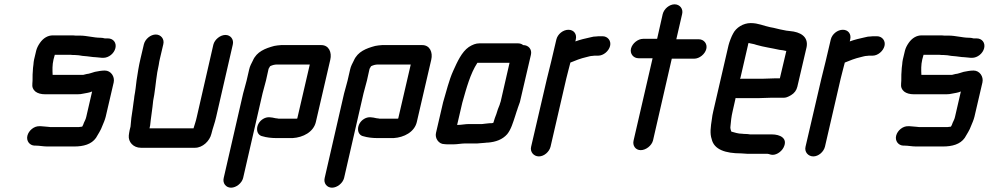

<svg xmlns="http://www.w3.org/2000/svg" viewBox="-20 -659 4583 890"><path d="M466 -332C450 -332 436 -329 420 -326C411 -324 392 -316 382 -316C377 -315 371 -313 366 -312H224C223 -333 222 -358 228 -383L234 -405H307C314 -404 320 -404 327 -404C340 -404 350 -402 362 -400L384 -398C397 -397 409 -394 421 -394C431 -394 444 -391 453 -391H459C484 -391 509 -411 515 -436C521 -461 505 -481 480 -481H466C458 -483 452 -484 446 -484C414 -484 383 -494 350 -494H330C323 -495 316 -495 310 -495H225C202 -495 181 -483 165 -460C156 -447 151 -436 148 -425L138 -383C136 -376 136 -368 135 -360L133 -344C133 -338 132 -332 132 -327C130 -310 132 -289 130 -272C126 -239 152 -222 189 -222H340C349 -222 358 -223 366 -225C380 -228 394 -229 407 -235L380 -118C378 -108 373 -98 369 -90C367 -84 364 -76 361 -72C354 -71 348 -70 345 -70H220C215 -70 209 -70 204 -71C194 -71 180 -74 169 -74H163C138 -75 113 -54 107 -30C101 -6 117 15 140 16H146C162 16 181 20 199 20H324C367 20 404 10 425 -20C435 -38 447 -54 455 -77C460 -89 466 -102 470 -118L507 -277C513 -304 494 -332 466 -332Z M647 -454 631 -386C623 -353 618 -318 613 -286C611 -268 607 -233 603 -214C602 -205 601 -195 599 -184L595 -154C590 -125 587 -99 585 -72L581 -56C579 -47 578 -38 577 -31C574 -1 598 26 633 26H884C919 26 952 -5 960 -39C966 -65 976 -89 982 -117L1059 -452C1065 -476 1049 -497 1025 -497C1001 -497 975 -476 969 -452L892 -116C888 -97 882 -81 877 -64H673L676 -78C679 -110 687 -158 690 -192L695 -220C702 -264 705 -313 716 -359C717 -368 719 -377 721 -386L737 -454C743 -478 726 -499 702 -499C678 -499 653 -478 647 -454Z M1107 166 1197 -226C1200 -239 1210 -273 1213 -286L1225 -340L1232 -352C1242 -357 1252 -360 1265 -360H1416L1358 -110C1357 -109 1355 -109 1354 -109H1271C1268 -110 1264 -110 1257 -111C1238 -115 1220 -120 1200 -108C1163 -86 1162 -33 1198 -27C1214 -22 1238 -19 1259 -19H1337C1385 -22 1433 -47 1444 -93L1511 -382C1519 -416 1505 -450 1469 -450H1283C1271 -449 1260 -448 1251 -446C1210 -435 1170 -420 1152 -378C1146 -366 1138 -352 1135 -337L1123 -285C1120 -272 1110 -238 1107 -226L1017 166C1011 190 1027 211 1051 211C1075 211 1101 190 1107 166Z M1575 166 1665 -226C1668 -239 1678 -273 1681 -286L1693 -340L1700 -352C1710 -357 1720 -360 1733 -360H1884L1826 -110C1825 -109 1823 -109 1822 -109H1739C1736 -110 1732 -110 1725 -111C1706 -115 1688 -120 1668 -108C1631 -86 1630 -33 1666 -27C1682 -22 1706 -19 1727 -19H1805C1853 -22 1901 -47 1912 -93L1979 -382C1987 -416 1973 -450 1937 -450H1751C1739 -449 1728 -448 1719 -446C1678 -435 1638 -420 1620 -378C1614 -366 1606 -352 1603 -337L1591 -285C1588 -272 1578 -238 1575 -226L1485 166C1479 190 1495 211 1519 211C1543 211 1569 190 1575 166Z M2104 -80H2099L2123 -183C2142 -250 2160 -318 2193 -368H2342L2301 -189C2298 -181 2297 -176 2296 -173C2294 -168 2291 -161 2288 -153L2281 -131C2275 -117 2272 -106 2267 -90C2265 -89 2261 -88 2259 -88C2254 -88 2248 -88 2241 -87L2223 -85C2219 -84 2215 -84 2212 -84H2153C2137 -84 2118 -80 2104 -80ZM2039 9C2044 10 2052 10 2061 10H2084C2099 10 2120 6 2135 6H2192C2202 6 2217 3 2229 3C2234 2 2239 2 2242 2C2278 -1 2309 -12 2331 -37C2349 -59 2358 -91 2368 -121L2375 -143C2378 -150 2379 -155 2380 -158C2383 -165 2386 -174 2390 -186L2441 -405C2447 -430 2430 -450 2405 -450C2399 -455 2391 -458 2382 -458H2201C2186 -458 2170 -452 2153 -441C2120 -418 2100 -373 2081 -331C2061 -287 2049 -235 2034 -185L2001 -43C1995 -18 2014 9 2039 9Z M2559 -476 2535 -374C2529 -349 2521 -318 2515 -293L2442 21C2436 45 2454 66 2478 66C2502 66 2526 45 2532 21L2605 -295C2610 -318 2619 -347 2624 -369C2645 -378 2674 -389 2697 -394C2706 -396 2717 -400 2727 -400C2732 -401 2738 -401 2743 -401H2753C2777 -401 2802 -422 2808 -446C2814 -470 2797 -491 2773 -491H2763C2756 -491 2750 -491 2744 -490C2736 -490 2727 -489 2717 -486C2693 -481 2669 -475 2647 -467L2649 -476C2655 -501 2640 -521 2615 -521C2590 -521 2565 -501 2559 -476Z M3052 -594 3026 -479H2961C2937 -479 2911 -458 2905 -434C2899 -410 2916 -389 2940 -389H3005L2917 -8C2911 16 2926 37 2950 37C2974 37 3001 16 3007 -8L3094 -387H3198C3222 -387 3248 -408 3254 -432C3260 -456 3243 -477 3219 -477H3115L3142 -594C3148 -618 3131 -639 3107 -639C3083 -639 3058 -618 3052 -594Z M3514 -294H3420C3417 -294 3414 -294 3411 -293L3447 -449C3447 -451 3448 -455 3450 -460C3463 -456 3473 -456 3486 -451C3520 -441 3558 -436 3593 -428L3609 -426C3613 -425 3618 -424 3623 -423H3625L3595 -296H3576C3563 -296 3529 -294 3514 -294ZM3556 -206H3610C3621 -205 3632 -209 3647 -218C3662 -227 3672 -240 3676 -257L3719 -441C3728 -490 3689 -511 3642 -515L3625 -517L3610 -520C3591 -523 3570 -530 3550 -533C3520 -539 3495 -552 3460 -552C3425 -552 3392 -531 3378 -503C3371 -491 3361 -465 3357 -449L3286 -142C3283 -129 3281 -118 3280 -108C3274 -70 3270 -40 3279 -14C3290 35 3344 52 3415 52C3426 52 3435 54 3446 54H3538C3543 54 3546 56 3550 57C3574 65 3602 45 3612 25C3634 -18 3596 -36 3558 -36H3457C3450 -37 3444 -38 3436 -38C3432 -38 3427 -38 3421 -39C3401 -39 3385 -45 3370 -49C3368 -54 3364 -65 3366 -74C3368 -96 3370 -118 3376 -143L3390 -205C3393 -204 3396 -204 3399 -204H3493C3508 -204 3542 -206 3556 -206Z M3831 -476 3807 -374C3801 -349 3793 -318 3787 -293L3714 21C3708 45 3726 66 3750 66C3774 66 3798 45 3804 21L3877 -295C3882 -318 3891 -347 3896 -369C3917 -378 3946 -389 3969 -394C3978 -396 3989 -400 3999 -400C4004 -401 4010 -401 4015 -401H4025C4049 -401 4074 -422 4080 -446C4086 -470 4069 -491 4045 -491H4035C4028 -491 4022 -491 4016 -490C4008 -490 3999 -489 3989 -486C3965 -481 3941 -475 3919 -467L3921 -476C3927 -501 3912 -521 3887 -521C3862 -521 3837 -501 3831 -476Z M4493 -332C4477 -332 4463 -329 4447 -326C4438 -324 4419 -316 4409 -316C4404 -315 4398 -313 4393 -312H4251C4250 -333 4249 -358 4255 -383L4261 -405H4334C4341 -404 4347 -404 4354 -404C4367 -404 4377 -402 4389 -400L4411 -398C4424 -397 4436 -394 4448 -394C4458 -394 4471 -391 4480 -391H4486C4511 -391 4536 -411 4542 -436C4548 -461 4532 -481 4507 -481H4493C4485 -483 4479 -484 4473 -484C4441 -484 4410 -494 4377 -494H4357C4350 -495 4343 -495 4337 -495H4252C4229 -495 4208 -483 4192 -460C4183 -447 4178 -436 4175 -425L4165 -383C4163 -376 4163 -368 4162 -360L4160 -344C4160 -338 4159 -332 4159 -327C4157 -310 4159 -289 4157 -272C4153 -239 4179 -222 4216 -222H4367C4376 -222 4385 -223 4393 -225C4407 -228 4421 -229 4434 -235L4407 -118C4405 -108 4400 -98 4396 -90C4394 -84 4391 -76 4388 -72C4381 -71 4375 -70 4372 -70H4247C4242 -70 4236 -70 4231 -71C4221 -71 4207 -74 4196 -74H4190C4165 -75 4140 -54 4134 -30C4128 -6 4144 15 4167 16H4173C4189 16 4208 20 4226 20H4351C4394 20 4431 10 4452 -20C4462 -38 4474 -54 4482 -77C4487 -89 4493 -102 4497 -118L4534 -277C4540 -304 4521 -332 4493 -332Z"/></svg>

Font: Electronic
Style: BlkIt
Weight: 900
Version: Version 1.011